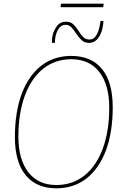

<svg xmlns="http://www.w3.org/2000/svg" viewBox="-20 -1014 674 1044"><path d="M287 10Q178 10 119.5 -61.5Q61 -133 61 -269Q61 -337 70.5 -396.5Q80 -456 98.5 -505Q117 -554 143.5 -592Q170 -630 204 -656.5Q238 -683 279 -696.5Q320 -710 367 -710Q477 -710 535 -638.5Q593 -567 593 -431Q593 -363 583.5 -303.5Q574 -244 555.5 -195Q537 -146 510.5 -108Q484 -70 450 -43.5Q416 -17 375 -3.5Q334 10 287 10ZM286 -8Q330 -8 368.5 -21Q407 -34 439 -59.5Q471 -85 496 -121.5Q521 -158 538.5 -205Q556 -252 565 -308Q574 -364 574 -428Q574 -553 520 -622.5Q466 -692 368 -692Q324 -692 285.5 -679Q247 -666 215 -640.5Q183 -615 158 -578.5Q133 -542 115.5 -495Q98 -448 89 -392Q80 -336 80 -272Q80 -147 134 -77.5Q188 -8 286 -8ZM263 -781Q263 -786 263 -797.5Q263 -809 266 -822Q272 -848 289.5 -872Q307 -896 339 -896Q364 -896 379 -881.5Q394 -867 406 -847.5Q418 -828 431.5 -813.5Q445 -799 467 -799Q485 -799 496.5 -812.5Q508 -826 514.5 -845Q521 -864 523 -878Q525 -887 525.5 -891.5Q526 -896 526 -900H542Q542 -897 542 -892Q542 -887 540 -876Q535 -837 515.5 -809Q496 -781 464 -781Q439 -781 423.5 -796Q408 -811 395.5 -830Q383 -849 369.5 -864Q356 -879 336 -879Q314 -879 300.5 -860Q287 -841 282 -816Q279 -799 279 -792.5Q279 -786 279 -781ZM309 -975 312 -994H544L541 -975Z"/></svg>

Font: Georama ExtraCondensed Thin Thin
Style: Italic
Weight: 250
Italic angle: -9°
Version: Version 1.001